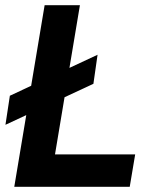

<svg xmlns="http://www.w3.org/2000/svg" viewBox="-20 -720 578 740"><path d="M1 -239 18 -351 356 -509 340 -397ZM35 0 152 -700H288L192 -125H501L480 0Z"/></svg>

Font: Figtree
Style: Bold Italic
Weight: 700
Italic angle: -9.5°
Foundry: Erik Kennedy
Version: Version 2.001;gftools[0.9.30]